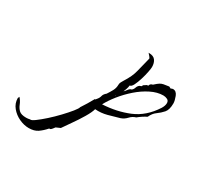

<svg xmlns="http://www.w3.org/2000/svg" viewBox="-331 -402 718 701"><g transform="rotate(30 28.0 -51.5)"><path d="M-134 177Q-154 177 -174.5 167.5Q-195 158 -209 141Q-223 124 -223 102L-220 95Q-210 106 -205 119Q-200 132 -191 140.5Q-182 149 -161 149Q-157 149 -153 148.5Q-149 148 -145 147Q-140 149 -125 138Q-110 127 -91 110Q-72 93 -53.5 73.5Q-35 54 -22.5 38.5Q-10 23 -9 17Q-1 5 7.5 -9Q16 -23 23 -36L25 -35L28 -39Q36 -48 38 -57Q40 -66 50 -74Q58 -86 64.5 -98Q71 -110 71 -124Q71 -130 74 -135.5Q77 -141 80 -146Q100 -177 106 -203Q112 -229 121 -263Q119 -268 115 -272Q111 -276 108 -280H110Q129 -280 137 -269Q145 -258 145 -241Q145 -235 142 -219.5Q139 -204 133.5 -186Q128 -168 121.5 -155Q115 -142 108 -142Q107 -134 104.5 -126.5Q102 -119 99 -112Q104 -117 109.5 -124.5Q115 -132 122 -133Q128 -138 130.5 -146Q133 -154 140 -159Q142 -159 146.5 -161.5Q151 -164 148 -166L162 -175H167Q169 -185 180 -187Q192 -198 198.5 -202Q205 -206 212.5 -207.5Q220 -209 235 -211L243 -207Q248 -210 252 -210Q266 -210 272.5 -193Q279 -176 279 -165Q279 -138 268 -125.5Q257 -113 243.5 -103.5Q230 -94 222 -76Q204 -67 187 -53Q173 -49 163 -38Q153 -27 139 -22Q116 -15 91.5 -8.5Q67 -2 42 -4Q38 11 24 34.5Q10 58 -6 80.5Q-22 103 -32 118L-50 126Q-53 130 -56.5 134.5Q-60 139 -64 141H-68Q-82 157 -96.5 167Q-111 177 -134 177ZM55 -32Q115 -35 165.5 -56Q216 -77 250 -130Q258 -143 258 -154Q258 -164 250 -168Q242 -172 233 -172Q208 -172 181 -158.5Q154 -145 129.5 -123.5Q105 -102 85.5 -77.5Q66 -53 55 -32ZM79 -83 82 -85V-87L81 -85Z"/></g></svg>

Font: Kolker Brush
Style: Regular
Weight: 400
Designer: Robert E. Leuschke
Foundry: Robert E. Leuschke
Version: Version 1.010; ttfautohint (v1.8.3)